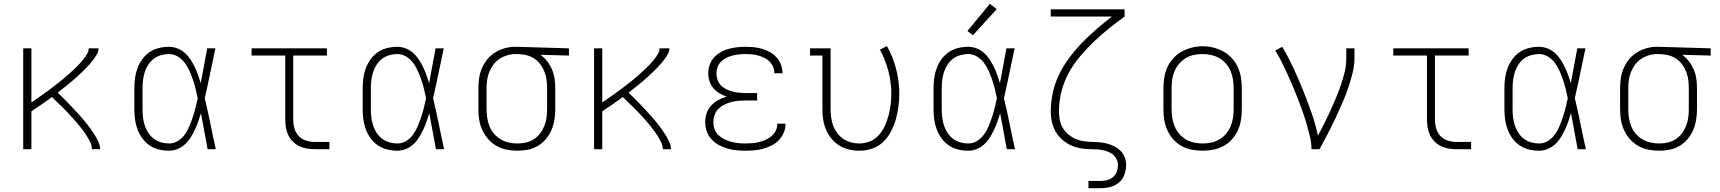

<svg xmlns="http://www.w3.org/2000/svg" viewBox="-20 -784 9040 1009"><path d="M102 0V-530H145V-246Q157 -254 169.5 -262.5Q182 -271 194.5 -280Q207 -289 219 -297.5Q231 -306 243 -315Q255 -324 267 -333.5Q279 -343 291 -352Q303 -361 314.5 -371Q326 -381 337 -390.5Q348 -400 359 -410.5Q370 -421 381 -431.5Q392 -442 402 -453Q412 -464 421 -476Q430 -488 438 -501.5Q446 -515 446 -530H498Q498 -514 489.5 -499.5Q481 -485 471.5 -472Q462 -459 451.5 -447Q441 -435 429.5 -423.5Q418 -412 406.5 -401Q395 -390 383 -379Q371 -368 358.5 -357.5Q346 -347 333.5 -337Q321 -327 308.5 -317Q296 -307 283 -297Q297 -284 310.5 -270.5Q324 -257 337 -243.5Q350 -230 363 -216.5Q376 -203 388.5 -189Q401 -175 413.5 -161Q426 -147 437.5 -132Q449 -117 460 -101.5Q471 -86 480.5 -70Q490 -54 498 -36.5Q506 -19 506 0H463Q463 -18 455.5 -34Q448 -50 439 -65Q430 -80 419.5 -94Q409 -108 398 -122Q387 -136 375.5 -149Q364 -162 352 -175Q340 -188 328 -200.5Q316 -213 303.5 -225Q291 -237 278 -249.5Q265 -262 253 -274Q226 -254 199 -235.5Q172 -217 145 -199V0Z M868 8Q841 8 814.5 1.5Q788 -5 766 -20Q744 -35 728 -57Q712 -79 702.5 -104.5Q693 -130 689.5 -156.5Q686 -183 686 -210V-320Q686 -347 689.5 -373.5Q693 -400 702.5 -425.5Q712 -451 728 -473Q744 -495 766 -510Q788 -525 814.5 -531.5Q841 -538 868 -538Q891 -538 912.5 -529.5Q934 -521 951 -506Q968 -491 980.5 -472Q993 -453 1003 -432.5Q1013 -412 1020.5 -390.5Q1028 -369 1035 -347Q1044 -393 1052 -438.5Q1060 -484 1069 -530H1112Q1098 -465 1084.5 -399Q1071 -333 1056 -268Q1072 -202 1085.5 -134.5Q1099 -67 1114 0H1071Q1062 -47 1053.5 -94.5Q1045 -142 1036 -189Q1029 -167 1021.5 -145Q1014 -123 1004 -102Q994 -81 981.5 -61Q969 -41 952 -25.5Q935 -10 913.5 -1Q892 8 868 8ZM868 -30Q894 -30 916 -44Q938 -58 952.5 -79Q967 -100 976.5 -123.5Q986 -147 994 -171Q1002 -195 1008 -219.5Q1014 -244 1019 -268Q1014 -293 1008 -317Q1002 -341 994 -364.5Q986 -388 976 -410.5Q966 -433 951.5 -453Q937 -473 915 -486.5Q893 -500 868 -500Q847 -500 826 -494Q805 -488 788 -475Q771 -462 759 -443.5Q747 -425 740.5 -404.5Q734 -384 731.5 -362.5Q729 -341 729 -320V-210Q729 -189 731.5 -167.5Q734 -146 740.5 -125.5Q747 -105 759 -86.5Q771 -68 788 -55Q805 -42 826 -36Q847 -30 868 -30Z M1633 0Q1613 0 1592 -3.5Q1571 -7 1552.5 -16Q1534 -25 1519 -40Q1504 -55 1495 -74Q1486 -93 1482.5 -113.5Q1479 -134 1479 -155V-492H1302V-530H1698V-492H1521V-155Q1521 -132 1527.5 -109Q1534 -86 1549.5 -69.5Q1565 -53 1587.5 -45.5Q1610 -38 1633 -38H1711V0Z M2068 8Q2041 8 2014.5 1.5Q1988 -5 1966 -20Q1944 -35 1928 -57Q1912 -79 1902.5 -104.5Q1893 -130 1889.5 -156.5Q1886 -183 1886 -210V-320Q1886 -347 1889.5 -373.5Q1893 -400 1902.5 -425.5Q1912 -451 1928 -473Q1944 -495 1966 -510Q1988 -525 2014.5 -531.5Q2041 -538 2068 -538Q2091 -538 2112.5 -529.5Q2134 -521 2151 -506Q2168 -491 2180.5 -472Q2193 -453 2203 -432.5Q2213 -412 2220.5 -390.5Q2228 -369 2235 -347Q2244 -393 2252 -438.5Q2260 -484 2269 -530H2312Q2298 -465 2284.5 -399Q2271 -333 2256 -268Q2272 -202 2285.5 -134.5Q2299 -67 2314 0H2271Q2262 -47 2253.5 -94.5Q2245 -142 2236 -189Q2229 -167 2221.5 -145Q2214 -123 2204 -102Q2194 -81 2181.5 -61Q2169 -41 2152 -25.5Q2135 -10 2113.5 -1Q2092 8 2068 8ZM2068 -30Q2094 -30 2116 -44Q2138 -58 2152.5 -79Q2167 -100 2176.5 -123.5Q2186 -147 2194 -171Q2202 -195 2208 -219.5Q2214 -244 2219 -268Q2214 -293 2208 -317Q2202 -341 2194 -364.5Q2186 -388 2176 -410.5Q2166 -433 2151.5 -453Q2137 -473 2115 -486.5Q2093 -500 2068 -500Q2047 -500 2026 -494Q2005 -488 1988 -475Q1971 -462 1959 -443.5Q1947 -425 1940.5 -404.5Q1934 -384 1931.5 -362.5Q1929 -341 1929 -320V-210Q1929 -189 1931.5 -167.5Q1934 -146 1940.5 -125.5Q1947 -105 1959 -86.5Q1971 -68 1988 -55Q2005 -42 2026 -36Q2047 -30 2068 -30Z M2699 8Q2671 8 2643 2.5Q2615 -3 2590 -17Q2565 -31 2546 -52.5Q2527 -74 2515 -99.5Q2503 -125 2498.5 -153.5Q2494 -182 2494 -210V-320Q2494 -347 2498 -374Q2502 -401 2513 -426.5Q2524 -452 2541.5 -473Q2559 -494 2582.5 -508.5Q2606 -523 2632.5 -530.5Q2659 -538 2686 -538Q2689 -538 2692.5 -538Q2696 -538 2700 -538L2970 -530V-492L2820 -496Q2840 -482 2855.5 -462Q2871 -442 2881 -418.5Q2891 -395 2894.5 -370Q2898 -345 2898 -320V-210Q2898 -182 2893.5 -154Q2889 -126 2878 -100.5Q2867 -75 2849 -53.5Q2831 -32 2807 -17.5Q2783 -3 2755 2.5Q2727 8 2699 8ZM2699 -30Q2722 -30 2744 -35Q2766 -40 2785 -52Q2804 -64 2818 -82.5Q2832 -101 2840.5 -122Q2849 -143 2852 -165Q2855 -187 2855 -210V-320Q2855 -341 2852.5 -362.5Q2850 -384 2842.5 -404Q2835 -424 2822.5 -442Q2810 -460 2793 -472.5Q2776 -485 2755.5 -491.5Q2735 -498 2713 -499L2700 -500Q2697 -500 2694.5 -500Q2692 -500 2689 -500Q2667 -500 2645.5 -493.5Q2624 -487 2605.5 -475Q2587 -463 2573.5 -445Q2560 -427 2551.5 -406.5Q2543 -386 2540 -364Q2537 -342 2537 -320V-210Q2537 -187 2540.5 -164Q2544 -141 2552.5 -120Q2561 -99 2576 -81.5Q2591 -64 2611 -52Q2631 -40 2653.5 -35Q2676 -30 2699 -30Z M3102 0V-530H3145V-246Q3157 -254 3169.5 -262.5Q3182 -271 3194.5 -280Q3207 -289 3219 -297.5Q3231 -306 3243 -315Q3255 -324 3267 -333.5Q3279 -343 3291 -352Q3303 -361 3314.5 -371Q3326 -381 3337 -390.5Q3348 -400 3359 -410.5Q3370 -421 3381 -431.5Q3392 -442 3402 -453Q3412 -464 3421 -476Q3430 -488 3438 -501.5Q3446 -515 3446 -530H3498Q3498 -514 3489.5 -499.5Q3481 -485 3471.5 -472Q3462 -459 3451.5 -447Q3441 -435 3429.5 -423.5Q3418 -412 3406.5 -401Q3395 -390 3383 -379Q3371 -368 3358.5 -357.5Q3346 -347 3333.5 -337Q3321 -327 3308.5 -317Q3296 -307 3283 -297Q3297 -284 3310.5 -270.5Q3324 -257 3337 -243.5Q3350 -230 3363 -216.5Q3376 -203 3388.5 -189Q3401 -175 3413.5 -161Q3426 -147 3437.5 -132Q3449 -117 3460 -101.5Q3471 -86 3480.5 -70Q3490 -54 3498 -36.5Q3506 -19 3506 0H3463Q3463 -18 3455.5 -34Q3448 -50 3439 -65Q3430 -80 3419.5 -94Q3409 -108 3398 -122Q3387 -136 3375.5 -149Q3364 -162 3352 -175Q3340 -188 3328 -200.5Q3316 -213 3303.5 -225Q3291 -237 3278 -249.5Q3265 -262 3253 -274Q3226 -254 3199 -235.5Q3172 -217 3145 -199V0Z M3897 8Q3873 8 3848.5 5.5Q3824 3 3801 -4Q3778 -11 3756.5 -22.5Q3735 -34 3718.5 -52.5Q3702 -71 3694 -94.5Q3686 -118 3686 -142Q3686 -166 3693.5 -189Q3701 -212 3717.5 -229.5Q3734 -247 3755 -258.5Q3776 -270 3799 -276Q3779 -283 3760.5 -294Q3742 -305 3728.5 -321Q3715 -337 3708.5 -357.5Q3702 -378 3702 -399Q3702 -421 3709.5 -443Q3717 -465 3732 -481.5Q3747 -498 3766.5 -509.5Q3786 -521 3808 -527Q3830 -533 3852.5 -535.5Q3875 -538 3897 -538Q3919 -538 3941 -536Q3963 -534 3984.5 -527.5Q4006 -521 4025.5 -510.5Q4045 -500 4060 -483.5Q4075 -467 4083.5 -446Q4092 -425 4092 -403Q4092 -402 4092 -401Q4092 -400 4092 -399H4049Q4049 -400 4049 -400.5Q4049 -401 4049 -402Q4049 -419 4042 -434.5Q4035 -450 4023 -461.5Q4011 -473 3995.5 -480.5Q3980 -488 3964 -492.5Q3948 -497 3931 -498.5Q3914 -500 3897 -500Q3880 -500 3863 -498Q3846 -496 3829.5 -492Q3813 -488 3797 -480Q3781 -472 3769 -460Q3757 -448 3751 -431.5Q3745 -415 3745 -398Q3745 -381 3751 -364Q3757 -347 3769.5 -334.5Q3782 -322 3798 -314.5Q3814 -307 3831 -302.5Q3848 -298 3865.5 -296.5Q3883 -295 3900 -295H3959V-256H3900Q3881 -256 3861.5 -254.5Q3842 -253 3823.5 -248Q3805 -243 3787.5 -234.5Q3770 -226 3756 -212.5Q3742 -199 3735.5 -180.5Q3729 -162 3729 -142Q3729 -123 3735.5 -105Q3742 -87 3755.5 -74Q3769 -61 3786.5 -52.5Q3804 -44 3822 -39Q3840 -34 3859 -32Q3878 -30 3897 -30Q3915 -30 3933.5 -31.5Q3952 -33 3969.5 -37.5Q3987 -42 4004 -49.5Q4021 -57 4035 -69Q4049 -81 4057 -97.5Q4065 -114 4065 -133Q4065 -133 4065 -133Q4065 -133 4065 -134H4108Q4108 -133 4108 -132.5Q4108 -132 4108 -132Q4108 -108 4098.5 -86Q4089 -64 4072.5 -47Q4056 -30 4034.5 -19.5Q4013 -9 3990.5 -2.5Q3968 4 3944.5 6Q3921 8 3897 8Z M4496 8Q4468 8 4441 1.5Q4414 -5 4390.5 -19.5Q4367 -34 4349.5 -55.5Q4332 -77 4321 -102.5Q4310 -128 4306 -155Q4302 -182 4302 -210V-492H4237V-530H4345V-210Q4345 -188 4348 -166Q4351 -144 4358.5 -123.5Q4366 -103 4379.5 -85Q4393 -67 4411.5 -54.5Q4430 -42 4451.5 -36Q4473 -30 4495 -30Q4524 -30 4551.5 -41Q4579 -52 4598.5 -74Q4618 -96 4630 -122.5Q4642 -149 4649.5 -177Q4657 -205 4660.5 -234Q4664 -263 4664 -292Q4664 -352 4648.5 -411Q4633 -470 4604 -523L4641 -542Q4673 -485 4689.5 -421Q4706 -357 4706 -291Q4706 -257 4701.5 -223Q4697 -189 4687.5 -156Q4678 -123 4662 -92.5Q4646 -62 4621 -38Q4596 -14 4563 -3Q4530 8 4496 8Z M5068 8Q5041 8 5014.5 1.5Q4988 -5 4966 -20Q4944 -35 4928 -57Q4912 -79 4902.5 -104.5Q4893 -130 4889.5 -156.5Q4886 -183 4886 -210V-320Q4886 -347 4889.5 -373.5Q4893 -400 4902.5 -425.5Q4912 -451 4928 -473Q4944 -495 4966 -510Q4988 -525 5014.5 -531.5Q5041 -538 5068 -538Q5091 -538 5112.5 -529.5Q5134 -521 5151 -506Q5168 -491 5180.5 -472Q5193 -453 5203 -432.5Q5213 -412 5220.5 -390.5Q5228 -369 5235 -347Q5244 -393 5252 -438.5Q5260 -484 5269 -530H5312Q5298 -465 5284.5 -399Q5271 -333 5256 -268Q5272 -202 5285.5 -134.5Q5299 -67 5314 0H5271Q5262 -47 5253.5 -94.5Q5245 -142 5236 -189Q5229 -167 5221.5 -145Q5214 -123 5204 -102Q5194 -81 5181.5 -61Q5169 -41 5152 -25.5Q5135 -10 5113.5 -1Q5092 8 5068 8ZM5068 -30Q5094 -30 5116 -44Q5138 -58 5152.5 -79Q5167 -100 5176.5 -123.5Q5186 -147 5194 -171Q5202 -195 5208 -219.5Q5214 -244 5219 -268Q5214 -293 5208 -317Q5202 -341 5194 -364.5Q5186 -388 5176 -410.5Q5166 -433 5151.5 -453Q5137 -473 5115 -486.5Q5093 -500 5068 -500Q5047 -500 5026 -494Q5005 -488 4988 -475Q4971 -462 4959 -443.5Q4947 -425 4940.5 -404.5Q4934 -384 4931.5 -362.5Q4929 -341 4929 -320V-210Q4929 -189 4931.5 -167.5Q4934 -146 4940.5 -125.5Q4947 -105 4959 -86.5Q4971 -68 4988 -55Q5005 -42 5026 -36Q5047 -30 5068 -30ZM5093 -599 5064 -621 5182 -764 5218 -736Z M5700 205V167H5764Q5781 167 5798.5 162.5Q5816 158 5829.5 146.5Q5843 135 5849 118Q5855 101 5855 83Q5855 65 5845.5 48.5Q5836 32 5820.5 22.5Q5805 13 5787.5 8Q5770 3 5751.5 1.5Q5733 0 5714.5 0Q5696 0 5678 -2Q5660 -4 5642 -8.5Q5624 -13 5607.5 -20.5Q5591 -28 5576 -39Q5561 -50 5548.5 -63.5Q5536 -77 5527 -93Q5518 -109 5512.5 -126.5Q5507 -144 5504.5 -162Q5502 -180 5502 -198Q5502 -250 5513.5 -300.5Q5525 -351 5548 -397Q5571 -443 5602 -484Q5633 -525 5668.5 -561.5Q5704 -598 5743 -631.5Q5782 -665 5823 -697H5502V-735H5890V-697Q5847 -666 5806 -633Q5765 -600 5727 -563.5Q5689 -527 5655 -486.5Q5621 -446 5596 -400Q5571 -354 5558 -302.5Q5545 -251 5545 -198Q5545 -176 5549.5 -153.5Q5554 -131 5565.5 -111.5Q5577 -92 5594.5 -77.5Q5612 -63 5632.5 -54Q5653 -45 5675.5 -42Q5698 -39 5720 -38H5722Q5742 -38 5762 -36Q5782 -34 5801.5 -28.5Q5821 -23 5839 -13.5Q5857 -4 5870.5 10.5Q5884 25 5891 44Q5898 63 5898 83Q5898 109 5889 134Q5880 159 5860 175.5Q5840 192 5815 198.5Q5790 205 5764 205Z M6300 8Q6272 8 6243.5 2.5Q6215 -3 6190 -16.5Q6165 -30 6146 -51.5Q6127 -73 6115 -99Q6103 -125 6098.5 -153.5Q6094 -182 6094 -210V-320Q6094 -348 6098.5 -376.5Q6103 -405 6115 -431Q6127 -457 6146.5 -478.5Q6166 -500 6191 -513.5Q6216 -527 6244 -534Q6272 -541 6300 -541Q6328 -541 6356 -534Q6384 -527 6409 -513.5Q6434 -500 6453.5 -478.5Q6473 -457 6485 -431Q6497 -405 6501.5 -376.5Q6506 -348 6506 -320V-210Q6506 -182 6501.5 -153.5Q6497 -125 6485 -99Q6473 -73 6454 -51.5Q6435 -30 6410 -16.5Q6385 -3 6356.5 2.5Q6328 8 6300 8ZM6300 -30Q6323 -30 6346 -35Q6369 -40 6388.5 -51.5Q6408 -63 6423 -81Q6438 -99 6447 -120Q6456 -141 6459.5 -164Q6463 -187 6463 -210V-320Q6463 -343 6459.5 -366Q6456 -389 6447 -410.5Q6438 -432 6422.5 -450Q6407 -468 6387 -479Q6367 -490 6344 -495Q6321 -500 6298 -500Q6275 -500 6252.5 -495Q6230 -490 6210.5 -478Q6191 -466 6176 -448Q6161 -430 6152 -409Q6143 -388 6140 -365.5Q6137 -343 6137 -320V-210Q6137 -187 6140.5 -164Q6144 -141 6153 -120Q6162 -99 6177 -81Q6192 -63 6211.5 -51.5Q6231 -40 6254 -35Q6277 -30 6300 -30Z M6872 0Q6872 -35 6863.5 -69Q6855 -103 6845.5 -136Q6836 -169 6824 -202Q6812 -235 6799.5 -267.5Q6787 -300 6773.5 -332Q6760 -364 6745.5 -395.5Q6731 -427 6715.5 -458Q6700 -489 6682 -519L6719 -538Q6751 -483 6777.5 -426Q6804 -369 6827.5 -310.5Q6851 -252 6872 -192.5Q6893 -133 6906 -71Q6923 -103 6939.5 -135.5Q6956 -168 6971 -201Q6986 -234 7000 -267.5Q7014 -301 7026 -335.5Q7038 -370 7046.5 -405.5Q7055 -441 7055 -477V-530H7098V-477Q7098 -445 7091 -413.5Q7084 -382 7074.5 -351Q7065 -320 7053.5 -290Q7042 -260 7029 -230.5Q7016 -201 7002.5 -172Q6989 -143 6974.5 -114Q6960 -85 6945 -56.5Q6930 -28 6914 0Z M7633 0Q7613 0 7592 -3.5Q7571 -7 7552.5 -16Q7534 -25 7519 -40Q7504 -55 7495 -74Q7486 -93 7482.5 -113.5Q7479 -134 7479 -155V-492H7302V-530H7698V-492H7521V-155Q7521 -132 7527.5 -109Q7534 -86 7549.5 -69.5Q7565 -53 7587.5 -45.5Q7610 -38 7633 -38H7711V0Z M8068 8Q8041 8 8014.5 1.5Q7988 -5 7966 -20Q7944 -35 7928 -57Q7912 -79 7902.5 -104.5Q7893 -130 7889.5 -156.5Q7886 -183 7886 -210V-320Q7886 -347 7889.5 -373.5Q7893 -400 7902.5 -425.5Q7912 -451 7928 -473Q7944 -495 7966 -510Q7988 -525 8014.5 -531.5Q8041 -538 8068 -538Q8091 -538 8112.5 -529.5Q8134 -521 8151 -506Q8168 -491 8180.5 -472Q8193 -453 8203 -432.5Q8213 -412 8220.5 -390.5Q8228 -369 8235 -347Q8244 -393 8252 -438.5Q8260 -484 8269 -530H8312Q8298 -465 8284.5 -399Q8271 -333 8256 -268Q8272 -202 8285.5 -134.5Q8299 -67 8314 0H8271Q8262 -47 8253.5 -94.5Q8245 -142 8236 -189Q8229 -167 8221.5 -145Q8214 -123 8204 -102Q8194 -81 8181.5 -61Q8169 -41 8152 -25.5Q8135 -10 8113.5 -1Q8092 8 8068 8ZM8068 -30Q8094 -30 8116 -44Q8138 -58 8152.5 -79Q8167 -100 8176.5 -123.5Q8186 -147 8194 -171Q8202 -195 8208 -219.5Q8214 -244 8219 -268Q8214 -293 8208 -317Q8202 -341 8194 -364.5Q8186 -388 8176 -410.5Q8166 -433 8151.5 -453Q8137 -473 8115 -486.5Q8093 -500 8068 -500Q8047 -500 8026 -494Q8005 -488 7988 -475Q7971 -462 7959 -443.5Q7947 -425 7940.5 -404.5Q7934 -384 7931.5 -362.5Q7929 -341 7929 -320V-210Q7929 -189 7931.5 -167.5Q7934 -146 7940.5 -125.5Q7947 -105 7959 -86.5Q7971 -68 7988 -55Q8005 -42 8026 -36Q8047 -30 8068 -30Z M8699 8Q8671 8 8643 2.5Q8615 -3 8590 -17Q8565 -31 8546 -52.5Q8527 -74 8515 -99.5Q8503 -125 8498.5 -153.5Q8494 -182 8494 -210V-320Q8494 -347 8498 -374Q8502 -401 8513 -426.5Q8524 -452 8541.5 -473Q8559 -494 8582.5 -508.5Q8606 -523 8632.5 -530.5Q8659 -538 8686 -538Q8689 -538 8692.5 -538Q8696 -538 8700 -538L8970 -530V-492L8820 -496Q8840 -482 8855.5 -462Q8871 -442 8881 -418.5Q8891 -395 8894.5 -370Q8898 -345 8898 -320V-210Q8898 -182 8893.5 -154Q8889 -126 8878 -100.5Q8867 -75 8849 -53.5Q8831 -32 8807 -17.5Q8783 -3 8755 2.5Q8727 8 8699 8ZM8699 -30Q8722 -30 8744 -35Q8766 -40 8785 -52Q8804 -64 8818 -82.5Q8832 -101 8840.5 -122Q8849 -143 8852 -165Q8855 -187 8855 -210V-320Q8855 -341 8852.5 -362.5Q8850 -384 8842.5 -404Q8835 -424 8822.5 -442Q8810 -460 8793 -472.5Q8776 -485 8755.5 -491.5Q8735 -498 8713 -499L8700 -500Q8697 -500 8694.5 -500Q8692 -500 8689 -500Q8667 -500 8645.5 -493.5Q8624 -487 8605.5 -475Q8587 -463 8573.5 -445Q8560 -427 8551.5 -406.5Q8543 -386 8540 -364Q8537 -342 8537 -320V-210Q8537 -187 8540.5 -164Q8544 -141 8552.5 -120Q8561 -99 8576 -81.5Q8591 -64 8611 -52Q8631 -40 8653.5 -35Q8676 -30 8699 -30Z"/></svg>

Font: Iosevka Curly Slab XLtEx
Style: Regular
Weight: 200
Width: 7
Monospace: yes
Designer: Belleve Invis
Foundry: Belleve Invis
Version: Version 11.1.0; ttfautohint (v1.8.3)